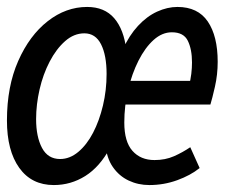

<svg xmlns="http://www.w3.org/2000/svg" viewBox="-29 -521 649 553"><path d="M126 12Q62 12 26.5 -37.5Q-9 -87 -9 -174Q-9 -272 23.5 -345.5Q56 -419 108.5 -460Q161 -501 222 -501Q272 -501 300 -468.5Q328 -436 335 -376L325 -379Q343 -419 368.5 -446.5Q394 -474 423.5 -487.5Q453 -501 482 -501Q541 -501 569.5 -459Q598 -417 598 -343Q598 -306 590 -271Q582 -236 577 -220H318L322 -288H528L515 -274Q520 -291 522 -308.5Q524 -326 524 -341Q524 -379 512 -403.5Q500 -428 466 -428Q438 -428 413.5 -406Q389 -384 370 -346.5Q351 -309 340 -262.5Q329 -216 329 -168Q329 -113 352.5 -86.5Q376 -60 416 -60Q447 -60 472 -71Q497 -82 519 -97L546 -37Q520 -16 481.5 -2Q443 12 401 12Q369 12 341.5 -1Q314 -14 296 -40Q278 -66 275 -104L288 -95Q258 -40 216.5 -14Q175 12 126 12ZM75 -178Q75 -127 92 -95Q109 -63 144 -63Q172 -63 196.5 -83.5Q221 -104 239 -138.5Q257 -173 267.5 -217Q278 -261 278 -308Q278 -362 262 -393.5Q246 -425 214 -425Q184 -425 158.5 -402.5Q133 -380 114 -343.5Q95 -307 85 -263.5Q75 -220 75 -178Z"/></svg>

Font: Source Code Pro ExtraLight Medium
Style: Italic
Weight: 500
Italic angle: -11°
Monospace: yes
Version: Version 1.016;hotconv 1.0.116;makeotfexe 2.5.65601